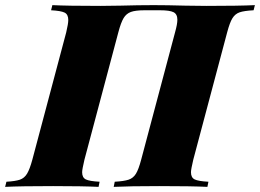

<svg xmlns="http://www.w3.org/2000/svg" viewBox="-67 -728 1013 748"><path d="M655 -706 737 -705Q864 -705 926 -708L921 -688Q884 -686 866.5 -680Q849 -674 838.5 -657Q828 -640 818 -602L686 -106Q677 -68 677 -57Q677 -36 691.5 -29Q706 -22 745 -20L741 0Q681 -3 553 -3Q438 -3 376 0L380 -20Q416 -22 434 -28Q452 -34 462.5 -51Q473 -68 483 -106L615 -602Q624 -634 624 -651Q624 -673 609 -680.5Q594 -688 556 -688H497Q461 -688 443 -681.5Q425 -675 414.5 -657.5Q404 -640 394 -602L262 -106Q253 -68 253 -57Q253 -36 267.5 -29Q282 -22 321 -20L317 0Q256 -3 140 -3Q14 -3 -47 0L-42 -20Q-7 -22 10.5 -28Q28 -34 38.5 -51.5Q49 -69 59 -106L191 -602Q199 -636 199 -650Q199 -672 184.5 -679Q170 -686 132 -688L137 -708Q195 -705 324 -705L402 -706Q472 -708 532 -708Q583 -708 655 -706Z"/></svg>

Font: Playfair Display SC Black
Style: Italic
Weight: 900
Italic angle: -14°
Designer: Claus Eggers Sørensen
Foundry: Claus Eggers Sørensen
Version: Version 1.200; ttfautohint (v1.6)